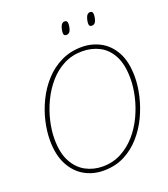

<svg xmlns="http://www.w3.org/2000/svg" viewBox="-162 -1017 1000 1142"><g transform="rotate(-20 338.5 -446.0)"><path d="M297 11Q230 11 175.5 -20.5Q121 -52 89 -114Q57 -176 57 -266Q57 -324 71.5 -387Q86 -450 115.5 -510Q145 -570 189 -618.5Q233 -667 292 -696Q351 -725 424 -725Q487 -725 541 -696Q595 -667 628 -606.5Q661 -546 661 -450Q661 -395 646.5 -332Q632 -269 603.5 -208.5Q575 -148 531 -98Q487 -48 429 -18.5Q371 11 297 11ZM300 -14Q365 -14 418 -42Q471 -70 511.5 -116.5Q552 -163 579 -220.5Q606 -278 619.5 -337.5Q633 -397 633 -449Q633 -539 604 -594Q575 -649 526 -674.5Q477 -700 417 -700Q353 -700 300 -672.5Q247 -645 207 -598.5Q167 -552 140 -495.5Q113 -439 99 -379Q85 -319 85 -266Q85 -177 115 -121.5Q145 -66 194 -40Q243 -14 300 -14ZM525 -823Q518 -823 513 -827Q508 -831 508 -842Q508 -861 516 -882Q524 -903 542 -903Q559 -903 559 -883Q559 -862 551.5 -842.5Q544 -823 525 -823ZM364 -823Q357 -823 352 -827Q347 -831 347 -842Q347 -861 355 -882Q363 -903 381 -903Q398 -903 398 -883Q398 -862 390.5 -842.5Q383 -823 364 -823Z"/></g></svg>

Font: Noto Serif Thin
Style: Italic
Weight: 100
Italic angle: -12°
Designer: Monotype Design Team
Foundry: Monotype Imaging Inc.
Version: Version 2.014; ttfautohint (v1.8.4.7-5d5b)